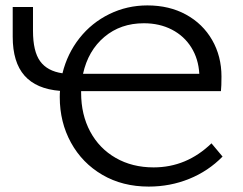

<svg xmlns="http://www.w3.org/2000/svg" viewBox="-20 -684 899 710"><path d="M803 -105Q750 -51 679.5 -22.5Q609 6 530 6Q433 6 358.5 -37.5Q284 -81 242.5 -156.5Q201 -232 201 -325Q201 -341 202 -348Q114 -355 70.5 -404.5Q27 -454 27 -548V-658H102V-570Q102 -494 128.5 -457.5Q155 -421 211 -413Q229 -486 274 -543Q319 -600 384.5 -632Q450 -664 525 -664Q606 -664 668 -630Q730 -596 764.5 -536Q799 -476 799 -401Q799 -365 797 -347H280V-341Q280 -260 313.5 -197.5Q347 -135 408 -100Q469 -65 548 -65Q670 -65 762 -154ZM287 -411H717Q714 -466 687.5 -508.5Q661 -551 615.5 -574.5Q570 -598 512 -598Q426 -598 366 -547.5Q306 -497 287 -411Z"/></svg>

Font: Ysabeau SC Medium
Style: Regular
Weight: 500
Designer: Christian Thalmann (Catharsis Fonts)
Version: Version 0.003